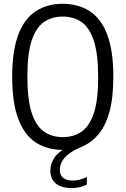

<svg xmlns="http://www.w3.org/2000/svg" viewBox="-20 -769 652 997"><path d="M353.3 207.7Q299.1 207.7 270.2 184Q241.4 160.3 241.4 116.8Q241.4 81.4 262.4 50Q283.3 18.5 334 -7.5L328.8 9.3H305.9Q226.9 9.3 167.7 -28Q108.6 -65.2 76 -148.5Q43.3 -231.9 43.3 -370Q43.3 -508.1 76 -591.5Q108.6 -674.8 167.6 -712Q226.5 -749.3 305.9 -749.3Q385.3 -749.3 444.3 -712Q503.2 -674.8 535.9 -591.5Q568.5 -508.1 568.5 -370Q568.5 -259.9 548 -186.8Q527.4 -113.6 490.2 -70.2Q453 -26.8 403.5 -6.3Q363 10.4 338.2 29.5Q313.3 48.7 302 69.7Q290.8 90.6 290.8 112.5Q290.8 140.5 307.7 154.5Q324.7 168.6 359.2 168.6Q374.8 168.6 392 164.4Q409.2 160.2 430.9 150.4V189.8Q412.2 198.5 393 203.1Q373.8 207.7 353.3 207.7ZM305.9 -57Q361.9 -57 403.1 -85.1Q444.3 -113.2 467.1 -180.9Q489.8 -248.6 489.8 -367.5Q489.8 -488.8 467.1 -557.6Q444.3 -626.3 403.1 -654.7Q361.9 -683 305.9 -683Q250 -683 208.8 -655Q167.5 -626.9 144.8 -559.2Q122.1 -491.4 122.1 -372.5Q122.1 -251.2 144.8 -182.4Q167.5 -113.7 208.8 -85.3Q250 -57 305.9 -57Z"/></svg>

Font: Encode Sans Condensed Thin
Style: Regular
Weight: 100
Width: 3
Designer: Multiple Designers
Foundry: Impallari Type
Version: Version 3.002